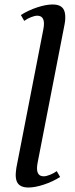

<svg xmlns="http://www.w3.org/2000/svg" viewBox="-20 -820 336 856"><path d="M53 -72 173 -688Q176 -703 176 -714Q176 -750 146 -750Q135 -750 118.5 -743.5Q102 -737 88 -727L73 -753Q106 -774 145.5 -787Q185 -800 214 -800Q234 -800 246.5 -794Q259 -788 265 -775.5Q271 -763 271 -743Q271 -736 270.5 -728.5Q270 -721 268 -712L148 -96Q145 -81 145 -70Q145 -34 175 -34Q186 -34 202.5 -40.5Q219 -47 233 -57L248 -31Q215 -10 175.5 3Q136 16 107 16Q88 16 75 10Q62 4 56 -8.5Q50 -21 50 -41Q50 -48 51 -55.5Q52 -63 53 -72Z"/></svg>

Font: Wittgenstein
Style: Italic
Weight: 400
Italic angle: -11°
Designer: Jörg Drees
Foundry: Jörg Drees
Version: Version 1.500